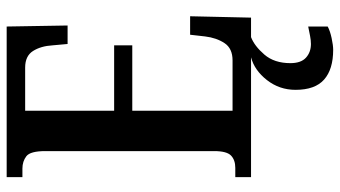

<svg xmlns="http://www.w3.org/2000/svg" viewBox="-236 -518 994 561"><g transform="rotate(-90 260.5 -237.0)"><path d="M24 0V-46H51Q74 -46 87 -58.5Q100 -71 100 -108V-601Q100 -645 85 -656.5Q70 -668 49 -668H24V-714H464L467 -536H413L409 -580Q407 -614 392.5 -637Q378 -660 344 -660H218V-400H409V-347H218V-54H365Q400 -54 415.5 -77.5Q431 -101 435 -134L440 -178H494L490 0ZM396 240Q339 240 309 213.5Q279 187 279 130Q279 83 307.5 46.5Q336 10 374 0H433Q407 10 382 39Q357 68 357 115Q357 146 373 160.5Q389 175 413 175Q424 175 436.5 172.5Q449 170 464 167V224Q451 231 430 235.5Q409 240 396 240Z"/></g></svg>

Font: Noto Serif Bengali ExtraCondensed SemiBold
Style: Regular
Weight: 600
Width: 2
Designer: Juan Bruce, Universal Thirst, Indian Type Foundry and the Monotype Design Team.
Foundry: Monotype Imaging Inc.
Version: Version 2.003; ttfautohint (v1.8.4.7-5d5b)